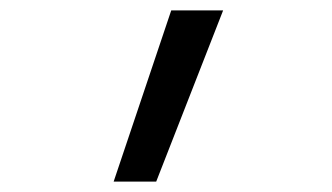

<svg xmlns="http://www.w3.org/2000/svg" viewBox="-20 -792 640 370"><path d="M199 -442 310 -772H410L281 -442Z"/></svg>

Font: Bmono
Style: Regular
Weight: 400
Monospace: yes
Designer: Belleve Invis
Foundry: Belleve Invis
Version: Version 11.2.2; ttfautohint (v1.8.2)